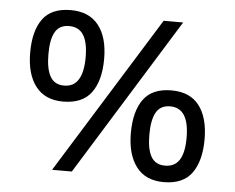

<svg xmlns="http://www.w3.org/2000/svg" viewBox="-48 -689 924 755"><g transform="rotate(5 414.0 -311.0)"><path d="M569 -622H646L261 0H183ZM202 -271Q131 -271 94 -319Q57 -367 57 -452Q57 -538 91.5 -585Q126 -632 202 -632Q274 -632 311.5 -585Q349 -538 349 -452Q349 -367 314 -319Q279 -271 202 -271ZM201 -334Q239 -334 257.5 -364Q276 -394 276 -452Q276 -511 257.5 -540Q239 -569 201 -569Q163 -569 146 -540Q129 -511 129 -452Q129 -394 146 -364Q163 -334 201 -334ZM624 10Q552 10 515.5 -38.5Q479 -87 479 -171Q479 -257 513.5 -304.5Q548 -352 624 -352Q697 -352 733.5 -304.5Q770 -257 770 -171Q770 -87 735.5 -38.5Q701 10 624 10ZM624 -55Q662 -55 680.5 -84Q699 -113 699 -171Q699 -230 680.5 -259.5Q662 -289 624 -289Q586 -289 569 -259.5Q552 -230 552 -171Q552 -113 569 -84Q586 -55 624 -55Z"/></g></svg>

Font: lsinhala15
Style: Book
Weight: 400
Designer: Jelle Bosma - Monotype Design Team
Foundry: Monotype Imaging Inc.
Version: Version 2.003